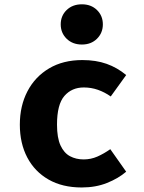

<svg xmlns="http://www.w3.org/2000/svg" viewBox="-20 -836 655 874"><path d="M360.5 -110.3Q393.8 -110.3 423.3 -123.3Q452.8 -136.4 482.1 -156.9L554.4 -54.4Q518.5 -23.6 466.9 -3.1Q415.4 17.4 351.8 17.4Q264.1 17.4 201 -18.7Q137.9 -54.9 104.1 -119.2Q70.3 -183.6 70.3 -268.7Q70.3 -353.8 104.9 -420.3Q139.5 -486.7 203.3 -524.6Q267.2 -562.6 354.9 -562.6Q416.9 -562.6 465.4 -545.4Q513.8 -528.2 554.4 -494.4L484.1 -396.9Q456.4 -416.4 425.6 -427.2Q394.9 -437.9 361.5 -437.9Q306.7 -437.9 273.1 -399.2Q239.5 -360.5 239.5 -268.7Q239.5 -208.7 255.4 -174.1Q271.3 -139.5 298.7 -124.9Q326.2 -110.3 360.5 -110.3ZM352.8 -816.4Q394.9 -816.4 421.5 -790.3Q448.2 -764.1 448.2 -725.1Q448.2 -686.2 421.5 -659.7Q394.9 -633.3 352.8 -633.3Q310.3 -633.3 283.3 -659.7Q256.4 -686.2 256.4 -725.1Q256.4 -764.1 283.3 -790.3Q310.3 -816.4 352.8 -816.4Z"/></svg>

Font: FiraCode Nerd Font Mono
Style: Bold
Weight: 700
Monospace: yes
Designer: Carrois Corporate, Edenspiekermann AG, Nikita Prokopov
Foundry: Carrois Corporate, Edenspiekermann AG, Nikita Prokopov
Version: Version 6.002;Nerd Fonts 3.3.0